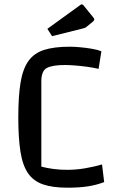

<svg xmlns="http://www.w3.org/2000/svg" viewBox="-20 -857 529 892"><path d="M464 -11Q427 3 387 9Q347 15 294 15Q224 15 179.5 -0.5Q135 -16 110 -52.5Q85 -89 75 -152.5Q65 -216 65 -312Q65 -410 75.5 -473.5Q86 -537 112 -573.5Q138 -610 184.5 -625Q231 -640 304 -640Q325 -640 352.5 -637.5Q380 -635 406.5 -630.5Q433 -626 451 -619L438 -537Q413 -543 383 -547Q353 -551 326 -553Q299 -555 282 -555Q224 -555 198 -541.5Q172 -528 172 -479V-83Q198 -76 228.5 -72Q259 -68 291 -68Q333 -68 374.5 -75Q416 -82 454 -93ZM222 -689 200 -723 352 -833Q357 -837 360 -837Q364 -837 368 -832L411 -779Q418 -771 418 -767Q418 -762 411 -756L384 -734Q380 -730 375.5 -728Q371 -726 362 -724Z"/></svg>

Font: Changa
Style: Regular
Weight: 400
Designer: Eduardo Rodriguez Tunni
Foundry: Eduardo Rodriguez Tunni
Version: Version 3.003